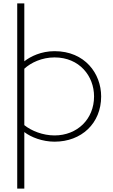

<svg xmlns="http://www.w3.org/2000/svg" viewBox="-20 -806 668 1137"><path d="M82 -786V311H124V-24C164 7 232 33 303 33C462 33 579 -75 579 -235C579 -370 483 -503 303 -503C224 -503 161 -472 124 -443V-786ZM124 -65V-399C163 -435 228 -466 303 -466C451 -466 537 -355 537 -235C537 -100 437 -4 303 -4C234 -4 166 -31 124 -65Z"/></svg>

Font: LINE Seed JP_OTF Thin
Style: Regular
Weight: 250
Designer: LY Corporation & Fontrix & Fontworks
Version: Version 1.007